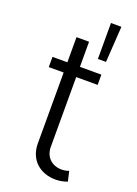

<svg xmlns="http://www.w3.org/2000/svg" viewBox="-153 -861 668 934"><g transform="rotate(20 181.0 -394.0)"><path d="M119 -676V-546H42V-493H119V-126C119 -42 178 10 260 10C281 10 299 6 320 -1L308 -53C296 -48 284 -46 270 -46C223 -46 184 -77 184 -132V-493H295V-546H184V-676ZM253 -612H295L307 -798H253Z"/></g></svg>

Font: Wafeq Light
Style: Regular
Weight: 300
Designer: Rasmus Andersson & Azza Alameddine
Foundry: Google & TypeTogether
Version: Version 3.000;January 28, 2025;FontCreator 15.0.0.3014 64-bi